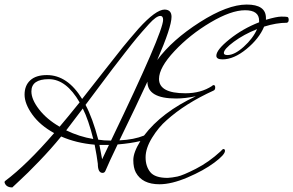

<svg xmlns="http://www.w3.org/2000/svg" viewBox="-95 -756 1289 844"><path d="M883 -495Q856 -495 856 -511Q856 -537 914 -583.5Q972 -630 1044 -658V-665Q1044 -711 982.5 -711Q921 -711 830.5 -657.5Q740 -604 672 -531.5Q604 -459 604 -409Q604 -346 720 -346Q788 -346 837 -378Q840 -382 844 -382Q851 -382 851 -371.5Q851 -361 844 -358Q719 -301 638 -228Q602 -197 573.5 -150.5Q545 -104 545 -64.5Q545 -25 565.5 0.5Q586 26 642 26Q661 25 685 20Q709 15 766 -14Q823 -43 875 -91Q883 -101 888 -101Q894 -100 894 -93Q894 -76 847 -41Q800 -6 729.5 24Q659 54 606 54Q530 54 502 2Q491 -19 491 -52.5Q491 -86 522 -136Q481 -126 422 -121Q383 -40 368 -4Q364 4 356 4Q335 4 335 -36Q331 -69 321 -120Q240 -127 174 -156L173 -155Q130 -102 76.5 -46.5Q23 9 -9 38L-41 68Q-64 68 -72 53Q-75 48 -75 45Q-75 42 -73 40Q23 -32 143 -171Q81 -205 47 -252.5Q13 -300 13 -340Q13 -380 38 -403Q63 -426 111 -426Q202 -426 266 -321Q294 -356 355.5 -435Q417 -514 445 -548.5Q473 -583 514 -630Q590 -714 629 -714Q659 -713 659 -682Q659 -637 596 -492Q662 -581 783.5 -658.5Q905 -736 989.5 -736Q1074 -736 1074 -677V-669Q1121 -683 1141.5 -683Q1162 -683 1168 -681.5Q1174 -680 1174 -669Q1174 -658 1166 -656Q1120 -656 1066 -639Q1044 -586 988.5 -540.5Q933 -495 883 -495ZM393 -138Q622 -614 622 -669Q622 -686 610 -686Q592 -686 559.5 -650Q527 -614 507 -590Q487 -566 454 -523.5Q421 -481 399.5 -453Q378 -425 339 -372.5Q300 -320 281 -295Q312 -237 337 -142Q361 -138 393 -138ZM430 -139Q494 -142 538 -160Q616 -263 766 -333Q719 -323 679 -323Q553 -323 553 -397Q508 -299 430 -139ZM255 -306Q196 -408 119.5 -408Q43 -408 43 -354Q43 -319 76.5 -275.5Q110 -232 167 -199Q197 -234 255 -306ZM269 -279Q255 -260 196 -183Q254 -155 315 -145Q294 -229 269 -279ZM905 -514Q936 -514 976.5 -550.5Q1017 -587 1035 -628Q977 -605 933 -572.5Q889 -540 889 -523Q889 -514 905 -514ZM384 -119H342L354 -56Q366 -80 384 -119Z"/></svg>

Font: Mr De Haviland
Style: Regular
Weight: 400
Designer: Alejandro Paul
Foundry: Alejandro Paul
Version: Version 1.000